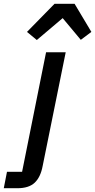

<svg xmlns="http://www.w3.org/2000/svg" viewBox="-111 -797 504 1017"><path d="M-91 200 -74 113H6L133 -520H237L115 82Q104 141 73 170.5Q42 200 -19 200ZM84 -585 32 -628 178 -777H284L373 -628L317 -586L221 -701Z"/></svg>

Font: IBM Plex Sans Medium
Style: Italic
Weight: 500
Italic angle: -11.31°
Designer: Mike Abbink, Paul van der Laan, Pieter van Rosmalen
Foundry: Bold Monday
Version: Version 3.201